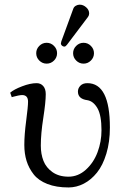

<svg xmlns="http://www.w3.org/2000/svg" viewBox="-20 -804 545 836"><path d="M327.1 -783.7Q342.3 -783.7 355.2 -772.2Q368.2 -760.7 368.2 -745.6Q368.2 -737.3 363.3 -730.5L271.5 -608.9Q265.6 -601.1 260.3 -601.1Q254.4 -601.1 249.8 -605.2Q245.1 -609.4 245.1 -614.7Q245.1 -617.2 247.1 -624L299.3 -766.6Q302.2 -774.4 310.3 -779.1Q318.4 -783.7 327.1 -783.7ZM311.8 -540.3Q298.3 -553.7 298.3 -572.3Q298.3 -590.8 311.8 -604.2Q325.2 -617.7 343.8 -617.7Q362.3 -617.7 375.7 -604.2Q389.2 -590.8 389.2 -572.3Q389.2 -553.7 375.7 -540.3Q362.3 -526.9 343.8 -526.9Q325.2 -526.9 311.8 -540.3ZM151.1 -540.3Q137.7 -553.7 137.7 -572.3Q137.7 -590.8 151.1 -604.2Q164.6 -617.7 183.1 -617.7Q201.7 -617.7 215.1 -604.2Q228.5 -590.8 228.5 -572.3Q228.5 -553.7 215.1 -540.3Q201.7 -526.9 183.1 -526.9Q164.6 -526.9 151.1 -540.3ZM458.5 -249Q458.5 -186 443.1 -135Q427.7 -84 402.3 -52.5Q377 -21 345 -4.4Q313 12.2 278.3 12.2Q225.1 12.2 186.3 -2.9Q147.5 -18.1 126.5 -44.9Q105.5 -71.8 95.7 -103.3Q85.9 -134.8 85.9 -172.9Q85.9 -217.3 94 -278.6Q102.1 -339.8 102.1 -361.3Q102.1 -390.1 76.2 -390.1Q70.3 -390.1 59.1 -387.9Q47.9 -385.7 39.6 -383.3L31.2 -380.9L24.4 -400.4Q40.5 -414.6 76.2 -428.2Q111.8 -441.9 139.6 -441.9Q157.2 -441.9 168.2 -429.4Q179.2 -417 179.2 -394Q179.2 -359.4 168.5 -290.5Q157.7 -221.7 157.7 -169.9Q157.7 -133.3 169.2 -103.8Q180.7 -74.2 208.7 -54.4Q236.8 -34.7 278.3 -34.7Q320.3 -34.7 354 -65.2Q387.7 -95.7 404.8 -141.4Q421.9 -187 421.9 -236.8Q421.9 -302.2 404.3 -332.8Q386.7 -363.3 360.8 -367.7Q319.3 -373 319.3 -405.3Q319.3 -419.9 330.1 -430.9Q340.8 -441.9 360.4 -441.9Q458.5 -441.9 458.5 -249Z"/></svg>

Font: Libertinage
Style: f
Weight: 400
Designer: OSP
Foundry: OSP
Version: Version 1.0; 2008; OFL relea